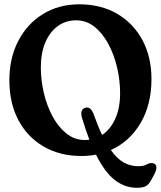

<svg xmlns="http://www.w3.org/2000/svg" viewBox="-20 -730 764 912"><path d="M356.5 -709.5Q460 -709.5 537 -664.2Q614 -619 656.8 -539Q699.5 -459 699.5 -354Q699.5 -233.5 647.5 -145.2Q595.5 -57 506.5 -17.5Q536 24.5 568 42Q600 59.5 636 59.5Q662 59.5 674.8 52Q687.5 44.5 700.5 44.5Q710 44.5 716.5 50Q723 55.5 723 66.5Q723 79 713.5 97L699 124Q688 145 673.8 153.5Q659.5 162 630 162Q573 162 525.2 125Q477.5 88 436 4.5Q402.5 11 367 11Q264.5 11 187.2 -34Q110 -79 67.2 -159.8Q24.5 -240.5 24.5 -348.5Q24.5 -454.5 67 -536Q109.5 -617.5 184.5 -663.5Q259.5 -709.5 356.5 -709.5ZM369.5 -170Q358 -211.5 386.5 -218.5Q412 -225.5 426.5 -183Q445.5 -129.5 465 -89Q504.5 -115 527.5 -166Q550.5 -217 550.5 -287Q550.5 -349 536 -410.2Q521.5 -471.5 494.2 -522Q467 -572.5 428.5 -603Q390 -633.5 342 -633.5Q292.5 -633.5 254.5 -606Q216.5 -578.5 195.2 -528.2Q174 -478 174 -410Q174 -348.5 188.5 -287.5Q203 -226.5 230.2 -176.2Q257.5 -126 296 -95.5Q334.5 -65 382.5 -65Q394 -65 404.5 -66.5Q386.5 -113 369.5 -170Z"/></svg>

Font: Fraunces 144pt S100 SemiBold
Style: Regular
Weight: 600
Version: Version 1.000; ttfautohint (v1.8.3)